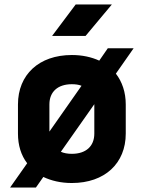

<svg xmlns="http://www.w3.org/2000/svg" viewBox="-20 -805 640 855"><path d="M317 -785 212 -645H361L478 -785ZM460 -590 422 -535C387 -551 346 -560 300 -560C153 -560 60 -472 60 -340V-210C60 -158 74 -113 101 -78L25 30H140L173 -17C209 0 251 10 300 10C447 10 540 -78 540 -210V-340C540 -394 524 -441 496 -477L575 -590ZM200 -340C200 -396 237 -430 300 -430C316 -430 331 -428 343 -423L200 -219ZM400 -210C400 -154 363 -120 300 -120C281 -120 265 -123 251 -129L400 -341V-340Z"/></svg>

Font: Tekne LDO ExtraBold
Style: Regular
Weight: 800
Monospace: yes
Designer: Alessio Laiso, Mario Rullo, Paolo Rosset
Foundry: Alessio Laiso
Version: Version 1.000;hotconv 1.0.109;makeotfexe 2.5.65596